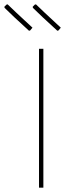

<svg xmlns="http://www.w3.org/2000/svg" viewBox="-69 -861 329 881"><path d="M80 -734 69 -721 64 -720Q-13 -790 -48 -825L-49 -830L-39 -840L-34 -841Q-11 -818 80 -734ZM210 -734 199 -721 194 -720Q117 -790 82 -825L81 -830L91 -840L96 -841Q119 -818 210 -734ZM130 -637V0H110V-637Z"/></svg>

Font: Alegreya Sans SC Thin
Style: Regular
Weight: 100
Designer: Juan Pablo del Peral
Foundry: Huerta Tipografica
Version: Version 2.007